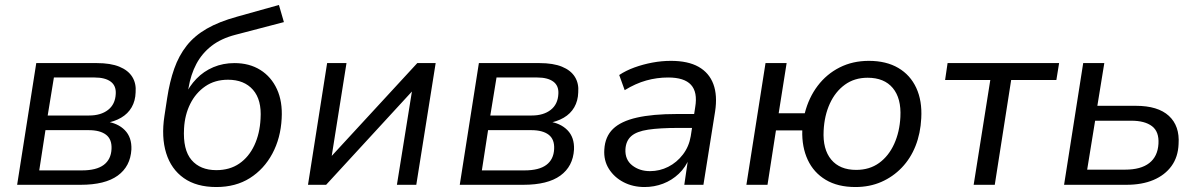

<svg xmlns="http://www.w3.org/2000/svg" viewBox="-20 -744 4826 773"><path d="M49 0 126 -490H370Q425 -490 460.5 -475.5Q496 -461 512.5 -434.5Q529 -408 526 -372Q525 -338 510 -312Q495 -286 467.5 -270Q440 -254 403 -248L405 -255Q454 -249 482.5 -220Q511 -191 509 -142Q505 -74 454 -37Q403 0 305 0ZM138 -58H310Q368 -58 397.5 -80Q427 -102 429 -144Q431 -183 407 -201.5Q383 -220 337 -220H163ZM172 -279H339Q386 -279 415 -301.5Q444 -324 446 -366Q448 -399 425.5 -415.5Q403 -432 361 -432H197Z M851 9Q771 9 720 -27Q669 -63 649 -127.5Q629 -192 642 -277L653 -349Q663 -415 681.5 -467.5Q700 -520 731.5 -560Q763 -600 812.5 -628.5Q862 -657 935 -677L1103 -724L1123 -655L928 -604Q870 -589 831.5 -559Q793 -529 770.5 -486.5Q748 -444 739 -390L733 -358H724Q742 -397 771 -427Q800 -457 839 -473.5Q878 -490 924 -490Q984 -490 1028 -462.5Q1072 -435 1095 -385Q1118 -335 1114 -267Q1110 -188 1076.5 -125.5Q1043 -63 986 -27Q929 9 851 9ZM851 -59Q905 -59 943.5 -85.5Q982 -112 1004 -159Q1026 -206 1029 -266Q1034 -342 998.5 -382.5Q963 -423 898 -423Q845 -423 806.5 -396.5Q768 -370 746 -326Q724 -282 721 -227Q716 -141 751 -100Q786 -59 851 -59Z M1220 0 1297 -490H1375L1312 -94H1295L1660 -490H1734L1656 0H1578L1642 -398H1659L1293 0Z M1831 0 1908 -490H2152Q2207 -490 2242.5 -475.5Q2278 -461 2294.5 -434.5Q2311 -408 2308 -372Q2307 -338 2292 -312Q2277 -286 2249.5 -270Q2222 -254 2185 -248L2187 -255Q2236 -249 2264.5 -220Q2293 -191 2291 -142Q2287 -74 2236 -37Q2185 0 2087 0ZM1920 -58H2092Q2150 -58 2179.5 -80Q2209 -102 2211 -144Q2213 -183 2189 -201.5Q2165 -220 2119 -220H1945ZM1954 -279H2121Q2168 -279 2197 -301.5Q2226 -324 2228 -366Q2230 -399 2207.5 -415.5Q2185 -432 2143 -432H1979Z M2575 9Q2528 9 2490.5 -10.5Q2453 -30 2431.5 -64Q2410 -98 2413 -142Q2416 -194 2448 -225Q2480 -256 2544 -270.5Q2608 -285 2705 -285H2787L2778 -229H2712Q2636 -229 2589.5 -222Q2543 -215 2521.5 -196Q2500 -177 2498 -143Q2496 -101 2525.5 -78Q2555 -55 2597 -55Q2636 -55 2670.5 -72.5Q2705 -90 2729.5 -122Q2754 -154 2761 -196L2779 -313Q2789 -373 2762 -402.5Q2735 -432 2670 -432Q2625 -432 2582 -420Q2539 -408 2495 -381L2473 -442Q2500 -460 2534.5 -472.5Q2569 -485 2606.5 -492Q2644 -499 2681 -499Q2750 -499 2792.5 -475Q2835 -451 2852 -405.5Q2869 -360 2859 -295L2812 0H2735L2751 -109H2756Q2741 -71 2713 -44.5Q2685 -18 2649.5 -4.5Q2614 9 2575 9Z M3424 9Q3353 9 3304.5 -20Q3256 -49 3232 -100.5Q3208 -152 3210 -219H3104L3070 0H2985L3062 -490H3147L3115 -288H3220Q3236 -351 3272 -398.5Q3308 -446 3360.5 -472.5Q3413 -499 3478 -499Q3548 -499 3596.5 -470.5Q3645 -442 3669 -390Q3693 -338 3689 -268Q3686 -207 3666 -156.5Q3646 -106 3610.5 -69Q3575 -32 3528 -11.5Q3481 9 3424 9ZM3427 -60Q3481 -60 3519.5 -88Q3558 -116 3580 -164.5Q3602 -213 3605 -273Q3609 -348 3574.5 -389.5Q3540 -431 3473 -431Q3420 -431 3381.5 -403Q3343 -375 3321 -327Q3299 -279 3296 -218Q3292 -143 3326.5 -101.5Q3361 -60 3427 -60Z M3900 0 3967 -422H3785L3795 -490H4244L4233 -422H4051L3985 0Z M4264 0 4341 -490H4426L4398 -318H4553Q4642 -318 4686 -277.5Q4730 -237 4725 -164Q4723 -112 4696.5 -75.5Q4670 -39 4624 -19.5Q4578 0 4515 0ZM4357 -61H4510Q4573 -61 4607 -87.5Q4641 -114 4644 -165Q4647 -214 4618 -236Q4589 -258 4535 -258H4389Z"/></svg>

Font: Nunito Sans 10pt
Style: Italic
Weight: 400
Italic angle: -9°
Designer: Vernon Adams
Foundry: Vernon Adams
Version: Version 3.101;gftools[0.9.27]